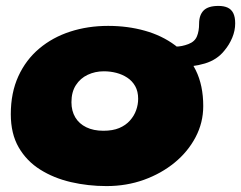

<svg xmlns="http://www.w3.org/2000/svg" viewBox="-20 -600 815 649"><path d="M340 29Q277.5 29 219.5 15.5Q161.5 2 115.8 -26.8Q70 -55.5 43.2 -101.8Q16.5 -148 16.5 -214Q16.5 -286.5 42 -342.2Q67.5 -398 112.8 -436Q158 -474 217.5 -493.2Q277 -512.5 345.5 -512.5Q411.5 -512.5 469.5 -496.2Q527.5 -480 572 -446.8Q616.5 -413.5 641.8 -362.5Q667 -311.5 667 -241.5Q667 -185.5 641.2 -136.5Q615.5 -87.5 570.5 -50.5Q525.5 -13.5 466.5 7.8Q407.5 29 340 29ZM329.5 -158Q361 -158 383 -167.2Q405 -176.5 419.2 -192.5Q433.5 -208.5 440.2 -227.5Q447 -246.5 447 -266Q447 -291 437 -308.8Q427 -326.5 410.2 -337.5Q393.5 -348.5 373 -353.8Q352.5 -359 331 -359Q301.5 -359 276.5 -347.2Q251.5 -335.5 236.5 -312.2Q221.5 -289 221.5 -254.5Q221.5 -225 234.5 -203.2Q247.5 -181.5 271.8 -169.8Q296 -158 329.5 -158ZM576 -373Q563 -373 551.2 -381.2Q539.5 -389.5 539.5 -408.5Q539.5 -420.5 546.8 -431.5Q554 -442.5 574 -442.5Q594.5 -442.5 616.8 -451Q639 -459.5 646 -478Q649.5 -486.5 651.2 -496.8Q653 -507 653 -520Q653 -549 668.2 -564.5Q683.5 -580 718.5 -580Q737 -580 749.5 -574.2Q762 -568.5 768.5 -555.5Q775 -542.5 775 -521Q775 -496.5 765 -472.5Q755 -448.5 738.5 -429Q714 -398 672.8 -385.5Q631.5 -373 576 -373Z"/></svg>

Font: Gluten
Style: Bold
Weight: 700
Designer: Tyler Finck
Foundry: Etcetera Type Company
Version: Version 1.204